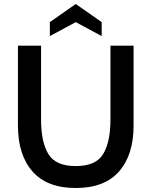

<svg xmlns="http://www.w3.org/2000/svg" viewBox="-20 -929 760 963"><path d="M70 -299V-700H186V-329Q186 -217 222.5 -156.5Q259 -96 360 -96Q461 -96 497.5 -156.5Q534 -217 534 -329V-700H650V-299Q650 -152 577 -69Q504 14 360 14Q216 14 143 -69Q70 -152 70 -299ZM490 -818V-748L360 -818L230 -748V-818L360 -909Z"/></svg>

Font: Cabin SemiBold
Style: Regular
Weight: 600
Designer: Pablo Impallari
Foundry: Pablo Impallari. http://www.impallari.com Igino Marini. http://www.ikern.com
Version: Version 2.001